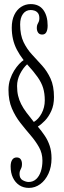

<svg xmlns="http://www.w3.org/2000/svg" viewBox="-20 -730 312 939"><path d="M121.5 189Q94.5 189 74.5 175.8Q54.5 162.5 43.2 139Q32 115.5 32 84Q32 63.5 39.5 51.8Q47 40 61.5 40Q75 40 81.2 49Q87.5 58 87.5 72.5Q87.5 84 84.5 90.8Q81.5 97.5 78.5 103.8Q75.5 110 75.5 120.5Q75.5 143 91.2 151.5Q107 160 120 160Q141.5 160 156.8 146Q172 132 179.8 108.2Q187.5 84.5 187.5 55.5Q187.5 19.5 170.8 -10.2Q154 -40 129.2 -68.8Q104.5 -97.5 79.8 -129Q55 -160.5 38.2 -199.5Q21.5 -238.5 21.5 -290.5Q21.5 -318.5 29.5 -342.2Q37.5 -366 49.2 -384.8Q61 -403.5 73.5 -416.8Q86 -430 95.5 -436Q75.5 -462 62.5 -487Q49.5 -512 43.5 -538.8Q37.5 -565.5 37.5 -594.5Q37.5 -631 49.8 -656.8Q62 -682.5 83.2 -696.2Q104.5 -710 130 -710Q171 -710 192 -681.2Q213 -652.5 213 -605Q213 -585 206.8 -573Q200.5 -561 186.5 -561Q173 -561 166.5 -570.2Q160 -579.5 160 -593.5Q160 -604.5 163.2 -611Q166.5 -617.5 169.5 -623.8Q172.5 -630 172.5 -640.5Q172.5 -657 165.8 -665.8Q159 -674.5 149.2 -677.8Q139.5 -681 130.5 -681Q106.5 -681 92.5 -662Q78.5 -643 78.5 -610.5Q78.5 -559 95.2 -524.2Q112 -489.5 136.8 -463Q161.5 -436.5 186 -409.2Q210.5 -382 227.2 -345.8Q244 -309.5 244 -255Q244 -216.5 231 -187.8Q218 -159 199.8 -140Q181.5 -121 165 -111Q184 -88.5 199.2 -65.8Q214.5 -43 223.2 -16.5Q232 10 232 44.5Q232 86.5 217 119.2Q202 152 176.8 170.5Q151.5 189 121.5 189ZM145.5 -133.5Q168.5 -147 183.8 -176Q199 -205 199 -239Q199 -273 191 -299.5Q183 -326 164 -353Q145 -380 112.5 -415.5Q92.5 -397 78 -368.5Q63.5 -340 63.5 -309.5Q63.5 -283 68.5 -261.8Q73.5 -240.5 83.5 -220.8Q93.5 -201 109 -180.2Q124.5 -159.5 145.5 -133.5Z"/></svg>

Font: Imbue 24pt Light
Style: Regular
Weight: 300
Designer: Tyler Finck
Foundry: Etcetera Type Company
Version: Version 1.102